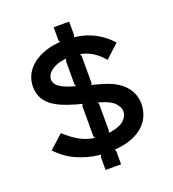

<svg xmlns="http://www.w3.org/2000/svg" viewBox="-165 -965 1082 1200"><g transform="rotate(-20 376.0 -364.5)"><path d="M682 -202Q682 -165 668.5 -129.5Q655 -94 626 -65Q597 -36 551.5 -16.5Q506 3 442 9Q439 10 434.5 10Q430 10 427 10L433 22V110H330V22L337 10Q334 10 329.5 9.5Q325 9 322 9Q247 0 178.5 -30.5Q110 -61 55 -120L146 -202Q195 -157 236.5 -134Q278 -111 323 -103Q326 -102 330 -102Q334 -102 336 -101L330 -114V-316L337 -327Q333 -329 327 -330Q321 -331 319 -332Q311 -334 304.5 -335.5Q298 -337 293 -339Q246 -352 207.5 -368.5Q169 -385 140.5 -407.5Q112 -430 96.5 -461Q81 -492 81 -534Q81 -571 96 -605Q111 -639 141 -666.5Q171 -694 216.5 -713Q262 -732 322 -738Q325 -739 329.5 -739Q334 -739 337 -739L330 -750V-839H433V-749L427 -737Q434 -737 442 -735Q574 -717 667 -615L577 -532Q548 -567 515.5 -589Q483 -611 441 -622Q438 -623 434 -623.5Q430 -624 427 -625L433 -611V-430L427 -420Q433 -418 442 -416Q451 -414 454 -413Q465 -410 475 -407Q485 -404 493 -402Q593 -373 637.5 -320.5Q682 -268 682 -202ZM337 -628Q334 -628 330.5 -628Q327 -628 324 -627Q292 -623 269 -613.5Q246 -604 231 -591.5Q216 -579 209 -564.5Q202 -550 202 -537Q202 -511 228.5 -489.5Q255 -468 325 -448Q327 -447 330.5 -446.5Q334 -446 336 -445L330 -459V-615ZM560 -197Q560 -223 535 -251Q510 -279 448 -297Q447 -298 443.5 -299Q440 -300 438 -300Q437 -300 433 -301.5Q429 -303 428 -303L433 -290V-114L427 -101Q430 -102 434 -102Q438 -102 440 -102Q504 -112 532 -138.5Q560 -165 560 -197Z"/></g></svg>

Font: TypoPRO Sinkin Sans
Style: 500 Medium
Weight: 500
Designer: Keith Bates
Foundry: K-Type
Version: Sinkin Sans (version 1.0)  by Keith Bates   •   © 2014   www